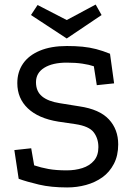

<svg xmlns="http://www.w3.org/2000/svg" viewBox="-20 -807 583 843"><path d="M275 16Q204 16 151 3.5Q98 -9 62 -22L43 -148L117 -156L130 -81Q160 -71 193 -65Q226 -59 273 -59Q310 -59 341.5 -69Q373 -79 392.5 -101.5Q412 -124 412 -161Q412 -199 391.5 -226Q371 -253 311 -262L236 -273Q149 -287 102.5 -331Q56 -375 56 -442Q56 -491 81 -527.5Q106 -564 155 -584.5Q204 -605 274 -605Q311 -605 342 -602Q373 -599 402 -591.5Q431 -584 463 -571L481 -441L405 -433L392 -516Q372 -523 342 -527.5Q312 -532 273 -532Q211 -532 174.5 -509.5Q138 -487 138 -446Q138 -406 164.5 -384Q191 -362 242 -354L329 -340Q417 -327 458 -283Q499 -239 499 -173Q499 -124 480 -87.5Q461 -51 429.5 -28.5Q398 -6 358 5Q318 16 275 16ZM273 -638 116 -741 145 -785 273 -719 400 -787 426 -741Z"/></svg>

Font: Podkova Medium
Style: Regular
Weight: 500
Designer: Ilya Yudin
Foundry: Cyreal (www.cyreal.org)
Version: Version 2.103